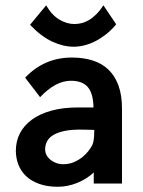

<svg xmlns="http://www.w3.org/2000/svg" viewBox="-20 -695 540 727"><path d="M40 0ZM75.2 -400.9Q147.5 -477.1 252 -477.1Q296.4 -477.1 331.5 -465.8Q366.7 -454.6 391.1 -430.9Q415.5 -407.2 428.7 -370.8Q441.9 -334.5 441.9 -284.2V0H335V-42Q308.6 -17.1 272.2 -2.4Q235.8 12.2 199.2 12.2Q158.2 12.2 128.2 1.2Q98.1 -9.8 78.6 -28.3Q59.1 -46.9 49.6 -71.8Q40 -96.7 40 -124Q40 -160.2 55.4 -190.2Q70.8 -220.2 100.6 -241.9Q130.4 -263.7 174.1 -275.9Q217.8 -288.1 274.9 -288.1H334Q333 -341.3 312.5 -365.2Q292 -389.2 248 -389.2Q190.9 -389.2 131.8 -327.1ZM295.9 -204.1Q252 -205.1 223.6 -199Q195.3 -192.9 179.2 -182.1Q163.1 -171.4 157 -157.5Q150.9 -143.6 150.9 -129.9Q150.9 -118.2 156.2 -107.9Q161.6 -97.7 170.9 -90.1Q180.2 -82.5 192.6 -77.9Q205.1 -73.2 219.2 -73.2Q242.2 -73.2 260.5 -81.3Q278.8 -89.4 292.5 -100.6Q306.2 -111.8 315.4 -124Q324.7 -136.2 329.1 -145Q333 -152.3 335 -166.7Q336.9 -181.2 336.9 -203.1ZM154.8 -674.8Q175.8 -638.2 204.3 -621.1Q232.9 -604 261.7 -604Q274.9 -604 288.8 -607.4Q302.7 -610.8 316.9 -619.1Q331.1 -627.4 344.7 -641.1Q358.4 -654.8 371.6 -674.8L419.9 -603Q403.3 -582.5 383.8 -566.9Q364.3 -551.3 343.5 -540.3Q322.8 -529.3 301 -523.7Q279.3 -518.1 258.8 -518.1Q219.7 -518.1 178 -537.4Q136.2 -556.6 93.8 -601.1Z"/></svg>

Font: InconsolataGo
Style: Bold
Weight: 700
Designer: Raph Levien, Kirill Tkachev(cyreal.org)
Foundry: Raph Levien, Kirill Tkachev(cyreal.org)
Version: Version 1.015; ttfautohint (v0.92) -l 8 -r 50 -G 200 -x 14 -